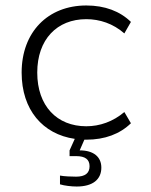

<svg xmlns="http://www.w3.org/2000/svg" viewBox="-20 -500 552 701"><path d="M260 181C319 181 350 155 350 112C350 73 322 49 271 49L288 10H295C363 10 418 -11 458 -50L434 -91C393 -56 344 -39 295 -39C188 -39 116 -113 116 -235C116 -356 188 -430 295 -430C344 -430 393 -414 434 -378L458 -420C418 -459 363 -480 295 -480C155 -480 59 -383 59 -235C59 -99 136 -10 253 7L234 49V70H258C291 70 307 82 307 107C307 132 291 145 258 145C241 145 214 144 199 141V173C215 178 241 181 260 181Z"/></svg>

Font: Gantari Light
Style: Regular
Weight: 300
Designer: Anugrah Pasau
Foundry: Lafontype
Version: Version 1.000